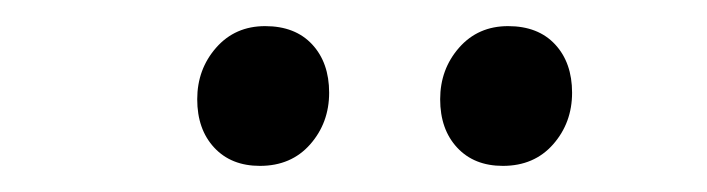

<svg xmlns="http://www.w3.org/2000/svg" viewBox="-20 -757 541 147"><path d="M131 -681Q131 -704 145.5 -720.5Q160 -737 183 -737Q206 -737 219 -723Q232 -709 232 -686Q232 -663 217.5 -646.5Q203 -630 179 -630Q157 -630 144 -644Q131 -658 131 -681ZM317 -681Q317 -704 331.5 -720.5Q346 -737 369 -737Q392 -737 405 -723Q418 -709 418 -686Q418 -663 403.5 -646.5Q389 -630 365 -630Q343 -630 330 -644Q317 -658 317 -681Z"/></svg>

Font: Literata 36pt Light
Style: Italic
Weight: 300
Italic angle: -2°
Designer: Latin by Veronika Burian and Jose Scaglione. Greek by Irene Vlachou. Cyrillic by Vera Evstafieva
Foundry: TypeTogether
Version: Version 3.002